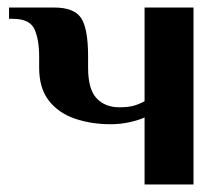

<svg xmlns="http://www.w3.org/2000/svg" viewBox="-20 -490 594 510"><path d="M364 0V-178Q349 -171 324.5 -165.5Q300 -160 274 -160Q222 -160 178.5 -175Q135 -190 109.5 -223Q84 -256 84 -310V-340Q84 -385 71.5 -412.5Q59 -440 14 -440H4V-470H124Q177 -470 195.5 -442Q214 -414 214 -340V-310Q214 -253 236.5 -229Q259 -205 297 -205Q320 -205 334.5 -209Q349 -213 364 -221V-470H494V0Z"/></svg>

Font: El Messiri
Style: Bold
Weight: 700
Designer: Mohamed Gaber
Foundry: Kief Type Foundry
Version: Version 2.020; ttfautohint (v1.8.3)